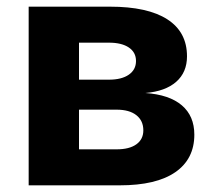

<svg xmlns="http://www.w3.org/2000/svg" viewBox="-20 -556 659 576"><path d="M66 0V-536H310Q423 -536 482 -498Q541 -460 541 -387Q541 -339 508.5 -310.5Q476 -282 416 -277Q488 -272 525.5 -240Q563 -208 563 -152Q563 -79 506 -39.5Q449 0 339 0ZM217 -108H330Q368 -108 389 -123Q410 -138 410 -165Q410 -194 389 -210.5Q368 -227 330 -227H217ZM217 -317H307Q345 -317 366.5 -332Q388 -347 388 -373Q388 -399 366.5 -413.5Q345 -428 307 -428H217Z"/></svg>

Font: Geist
Style: Bold
Weight: 400
Designer: Basement.studio, Andrés Briganti, Mateo Zaragoza
Foundry: Basement.studio, Vercel, Andrés Briganti, Guido Ferreyra, Mateo Zaragoza
Version: Version 1.401